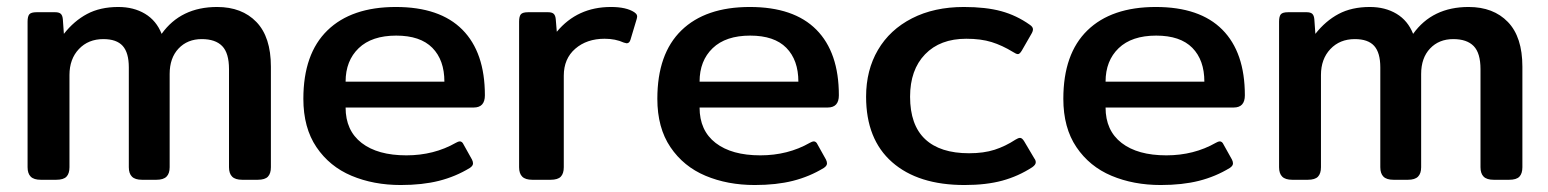

<svg xmlns="http://www.w3.org/2000/svg" viewBox="-20 -515 4435 550"><path d="M59 -36V-453Q59 -468 64 -474Q69 -480 85 -480H138Q149 -480 154 -475.5Q159 -471 160 -460L163 -418Q192 -455 229.5 -475Q267 -495 319 -495Q363 -495 395.5 -475.5Q428 -456 443 -418Q498 -495 602 -495Q673 -495 714.5 -452Q756 -409 756 -324V-36Q756 -18 747.5 -9Q739 0 718 0H674Q654 0 645 -9Q636 -18 636 -36V-317Q636 -363 616.5 -383Q597 -403 558 -403Q517 -403 491.5 -376Q466 -349 466 -303V-36Q466 -18 457 -9Q448 0 428 0H387Q367 0 358 -9Q349 -18 349 -36V-322Q349 -364 331.5 -383.5Q314 -403 276 -403Q233 -403 206 -374.5Q179 -346 179 -300V-36Q179 -18 170.5 -9Q162 0 141 0H97Q77 0 68 -9Q59 -18 59 -36Z M849 -232Q849 -361 918 -428Q987 -495 1114 -495Q1240 -495 1304.5 -430Q1369 -365 1369 -242Q1369 -207 1337 -207H970Q970 -141 1016 -105.5Q1062 -70 1144 -70Q1223 -70 1286 -106Q1293 -110 1297 -110Q1304 -110 1308 -101L1332 -58Q1335 -52 1335 -47Q1335 -40 1326 -34Q1285 -9 1237.5 3Q1190 15 1128 15Q1050 15 987 -11.5Q924 -38 886.5 -93.5Q849 -149 849 -232ZM1253 -281Q1253 -343 1218.5 -378Q1184 -413 1115 -413Q1045 -413 1007.5 -377Q970 -341 970 -281Z M1467 -36V-453Q1467 -468 1472 -474Q1477 -480 1493 -480H1550Q1561 -480 1566 -475.5Q1571 -471 1572 -460L1575 -424Q1634 -495 1730 -495Q1774 -495 1797 -480Q1803 -476 1804.5 -471.5Q1806 -467 1804 -461L1786 -401Q1783 -391 1775 -391L1767 -393Q1743 -404 1712 -404Q1661 -404 1628 -375.5Q1595 -347 1595 -298V-36Q1595 -18 1586.5 -9Q1578 0 1557 0H1505Q1485 0 1476 -9Q1467 -18 1467 -36Z M1863 -232Q1863 -361 1932 -428Q2001 -495 2128 -495Q2254 -495 2318.5 -430Q2383 -365 2383 -242Q2383 -207 2351 -207H1984Q1984 -141 2030 -105.5Q2076 -70 2158 -70Q2237 -70 2300 -106Q2307 -110 2311 -110Q2318 -110 2322 -101L2346 -58Q2349 -52 2349 -47Q2349 -40 2340 -34Q2299 -9 2251.5 3Q2204 15 2142 15Q2064 15 2001 -11.5Q1938 -38 1900.5 -93.5Q1863 -149 1863 -232ZM2267 -281Q2267 -343 2232.5 -378Q2198 -413 2129 -413Q2059 -413 2021.5 -377Q1984 -341 1984 -281Z M2461 -238Q2461 -314 2495 -372Q2529 -430 2592.5 -462.5Q2656 -495 2741 -495Q2804 -495 2848 -483Q2892 -471 2930 -444Q2939 -438 2939 -431Q2939 -425 2934 -417L2907 -370Q2901 -360 2896 -360Q2891 -360 2882 -366Q2851 -385 2820.5 -394.5Q2790 -404 2748 -404Q2673 -404 2630 -359.5Q2587 -315 2587 -238Q2587 -157 2630 -116.5Q2673 -76 2756 -76Q2798 -76 2829 -86Q2860 -96 2889 -115Q2897 -120 2902 -120Q2908 -120 2914 -110L2943 -61Q2947 -56 2947 -50Q2947 -43 2937 -36Q2897 -10 2851 2.5Q2805 15 2743 15Q2610 15 2535.5 -50.5Q2461 -116 2461 -238Z M3026 -232Q3026 -361 3095 -428Q3164 -495 3291 -495Q3417 -495 3481.5 -430Q3546 -365 3546 -242Q3546 -207 3514 -207H3147Q3147 -141 3193 -105.5Q3239 -70 3321 -70Q3400 -70 3463 -106Q3470 -110 3474 -110Q3481 -110 3485 -101L3509 -58Q3512 -52 3512 -47Q3512 -40 3503 -34Q3462 -9 3414.5 3Q3367 15 3305 15Q3227 15 3164 -11.5Q3101 -38 3063.5 -93.5Q3026 -149 3026 -232ZM3430 -281Q3430 -343 3395.5 -378Q3361 -413 3292 -413Q3222 -413 3184.5 -377Q3147 -341 3147 -281Z M3644 -36V-453Q3644 -468 3649 -474Q3654 -480 3670 -480H3723Q3734 -480 3739 -475.5Q3744 -471 3745 -460L3748 -418Q3777 -455 3814.5 -475Q3852 -495 3904 -495Q3948 -495 3980.5 -475.5Q4013 -456 4028 -418Q4083 -495 4187 -495Q4258 -495 4299.5 -452Q4341 -409 4341 -324V-36Q4341 -18 4332.5 -9Q4324 0 4303 0H4259Q4239 0 4230 -9Q4221 -18 4221 -36V-317Q4221 -363 4201.5 -383Q4182 -403 4143 -403Q4102 -403 4076.5 -376Q4051 -349 4051 -303V-36Q4051 -18 4042 -9Q4033 0 4013 0H3972Q3952 0 3943 -9Q3934 -18 3934 -36V-322Q3934 -364 3916.5 -383.5Q3899 -403 3861 -403Q3818 -403 3791 -374.5Q3764 -346 3764 -300V-36Q3764 -18 3755.5 -9Q3747 0 3726 0H3682Q3662 0 3653 -9Q3644 -18 3644 -36Z"/></svg>

Font: Mitr
Style: Regular
Weight: 400
Designer: Thanarat Vachiruckul
Foundry: Cadson Demak
Version: Version 1.003